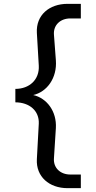

<svg xmlns="http://www.w3.org/2000/svg" viewBox="-20 -820 501 1000"><path d="M182 -176 172 9C167 100 236 160 332 160H401V89H346C295 89 257 55 261 4L271 -153C276 -240 224 -309 153 -325C224 -341 278 -413 271 -506L261 -639C257 -690 295 -724 346 -724H401V-800H332C236 -800 167 -741 172 -649L182 -478C186 -405 133 -357 60 -357V-287C133 -287 185 -243 182 -176Z"/></svg>

Font: Goli Medium
Style: Regular
Weight: 500
Designer: jaikishan Patel
Foundry: MagicType
Version: Version 1.000;Glyphs 3.2 (3242)